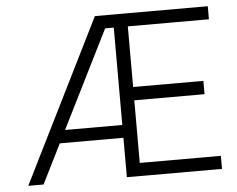

<svg xmlns="http://www.w3.org/2000/svg" viewBox="-49 -718 957 776"><g transform="rotate(-5 429.5 -330.0)"><path d="M35 0 363 -660H472L435 -607H400L97 0ZM160 -160V-212H463V-160ZM449 0V-53H821V0ZM435 0V-660H492V0ZM449 -307V-361H777V-307ZM449 -607V-660H821V-607Z"/></g></svg>

Font: Bricolage Grotesque ExtraLight
Style: Regular
Weight: 250
Designer: Mathieu Triay
Foundry: Atelier Triay
Version: Version 1.000;gftools[0.9.30]